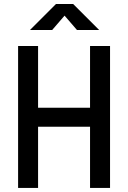

<svg xmlns="http://www.w3.org/2000/svg" viewBox="-20 -918 626 938"><path d="M419.9 0V-693.4H517.6V0ZM68.4 0V-693.4H166V0ZM88.9 -298.8V-391.6H499.5V-298.8ZM126.5 -771.5 253.4 -898.4H337.4L464.4 -771.5H356L269.5 -871.6H321.3L234.9 -771.5Z"/></svg>

Font: Cascadia Mono PL
Style: Regular
Weight: 400
Monospace: yes
Designer: Aaron Bell
Foundry: Saja Typeworks
Version: Version 2102.003